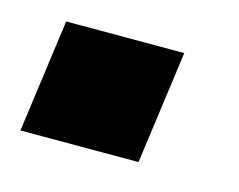

<svg xmlns="http://www.w3.org/2000/svg" viewBox="-43 -242 374 300"><g transform="rotate(15 143.5 -91.5)"><path d="M8 0 33 -183H224L199 0Z"/></g></svg>

Font: Chivo Medium Black
Style: Italic
Weight: 900
Italic angle: -8.05°
Version: Version 2.002